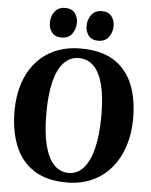

<svg xmlns="http://www.w3.org/2000/svg" viewBox="-63 -1026 856 1089"><g transform="rotate(5 365.0 -481.0)"><path d="M360 11.5Q244 12 170.5 -35.8Q97 -83.5 62.5 -169.2Q28 -255 28 -367.5Q28 -454.5 51.5 -525.2Q75 -596 119.8 -647Q164.5 -698 228.2 -725.2Q292 -752.5 372 -752.5Q488 -752.5 560.8 -706.8Q633.5 -661 667.8 -578.2Q702 -495.5 702 -383.5Q702 -297 678.5 -224.8Q655 -152.5 610.5 -99.8Q566 -47 502.8 -18Q439.5 11 360 11.5ZM364 -43.5Q413 -43.5 448 -82Q483 -120.5 502 -196.2Q521 -272 521 -383Q521 -490 503 -559.5Q485 -629 450.2 -663.2Q415.5 -697.5 366 -697.5Q317 -697.5 281.8 -661.5Q246.5 -625.5 227.8 -552.2Q209 -479 209 -368Q209 -261 227 -189Q245 -117 279.8 -80.2Q314.5 -43.5 364 -43.5ZM255.5 -805Q220.5 -805 202.2 -828Q184 -851 184 -882Q184 -920 204.5 -947Q225 -974 264 -974H265Q301 -974 319 -951Q337 -928 337 -897Q337 -860 316.8 -832.5Q296.5 -805 256.5 -805ZM464.5 -805Q429 -805 411 -828Q393 -851 393 -882Q393 -920 413.5 -947Q434 -974 473 -974H474Q510 -974 528 -951Q546 -928 546 -897Q546 -860 525.8 -832.5Q505.5 -805 465.5 -805Z"/></g></svg>

Font: Merriweather 48pt ExtraBold
Style: Regular
Weight: 800
Version: Version 2.100